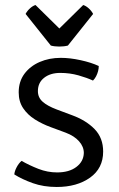

<svg xmlns="http://www.w3.org/2000/svg" viewBox="-20 -733 474 765"><path d="M37 -38Q38 -51 46.5 -67Q55 -83 66 -92Q96.5 -74.5 133 -60.2Q169.5 -46 207.5 -46Q255.5 -46 284.2 -67.8Q313 -89.5 314 -123.5Q314 -148.5 295 -170Q276 -191.5 241.5 -204.5L182 -226.5Q148 -239 119 -257.2Q90 -275.5 72.2 -302Q54.5 -328.5 54.5 -365Q54.5 -408 77.2 -438.8Q100 -469.5 138 -486Q176 -502.5 222 -502.5Q259 -502.5 301.2 -493.2Q343.5 -484 373.5 -470Q373.5 -460 370.8 -449.5Q368 -439 363 -429.2Q358 -419.5 350.5 -412Q327 -423 292.5 -432.8Q258 -442.5 220 -442.5Q180.5 -442.5 155.8 -423Q131 -403.5 131 -370Q131 -344.5 149.8 -327.8Q168.5 -311 205.5 -297L267 -274Q323 -253.5 357 -218.5Q391 -183.5 391 -129Q391 -62.5 338.8 -25.2Q286.5 12 206 12Q153.5 12 110.8 -3.2Q68 -18.5 37 -38ZM182.5 -551.5 82 -677.5Q88.5 -690 99.8 -700Q111 -710 121.5 -713L216.5 -619.5L311.5 -713Q322 -710 333.2 -700Q344.5 -690 351 -677.5L250.5 -551.5Q243.5 -549.5 234.5 -548.5Q225.5 -547.5 216.5 -547.5Q207.5 -547.5 198.5 -548.5Q189.5 -549.5 182.5 -551.5Z"/></svg>

Font: Signika
Style: Regular
Weight: 300
Designer: Anna Giedry
Foundry: Anna Giedry
Version: Version 2.000